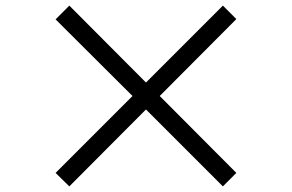

<svg xmlns="http://www.w3.org/2000/svg" viewBox="-20 -718 1040 684"><path d="M227 -54 178 -102 452 -376 178 -649 227 -698 500 -424 774 -698 822 -650 549 -376 822 -102 774 -54 500 -328Z"/></svg>

Font: Chocolate Classical Sans
Style: Regular
Weight: 400
Designer: 田海東、宇文滿月
Foundry: Moonlit Owen
Version: Version 1.001